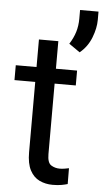

<svg xmlns="http://www.w3.org/2000/svg" viewBox="-57 -846 478 891"><g transform="rotate(5 182.5 -400.5)"><path d="M290 -528.3V-459H191.4V-130.9Q191.4 -90.3 209.2 -79.1Q227.1 -67.9 249.5 -67.9Q260.7 -67.9 273.2 -70.1Q285.6 -72.3 292 -73.7L292.5 0Q281.7 3.4 264.4 6.6Q247.1 9.8 222.7 9.8Q189.5 9.8 161.6 -3.4Q133.8 -16.6 117.4 -47.6Q101.1 -78.6 101.1 -131.3V-459H4.4V-528.3H101.1V-656.7H191.4V-528.3ZM365.2 -809.6V-771Q365.2 -732.4 347.9 -688Q330.6 -643.6 294.4 -613.8L243.2 -649.4Q261.2 -677.2 270.3 -706.5Q279.3 -735.8 279.3 -770V-809.6Z"/></g></svg>

Font: Vazirmatn UI
Style: Regular
Weight: 400
Designer: Saber Rastikerdar
Foundry: Saber Rastikerdar
Version: Version 33.003